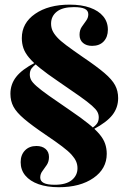

<svg xmlns="http://www.w3.org/2000/svg" viewBox="-20 -602 546 815"><path d="M378.2 -54 371.8 -58.9Q384.7 -67.7 391.9 -77.8Q399.2 -87.9 399.2 -104Q399.2 -116.1 393.5 -127Q387.9 -137.9 370.2 -153.6Q352.4 -169.4 317.7 -194Q283.1 -218.5 225 -258.1Q179.8 -288.7 150.4 -312.5Q121 -336.3 103.6 -356.9Q86.3 -377.4 79.4 -397.6Q72.6 -417.7 72.6 -440.3Q72.6 -504 129 -543.1Q185.5 -582.3 275.8 -582.3Q325.8 -582.3 362.1 -569.4Q398.4 -556.5 418.1 -532.7Q437.9 -508.9 437.9 -475.8Q437.9 -445.2 420.2 -426.2Q402.4 -407.3 371 -407.3Q346.8 -407.3 332.3 -419.8Q317.7 -432.3 317.7 -454Q317.7 -474.2 327 -487.9Q336.3 -501.6 345.6 -514.1Q354.8 -526.6 354.8 -541.1Q354.8 -557.3 339.9 -564.5Q325 -571.8 293.5 -571.8Q245.2 -571.8 221 -552.4Q196.8 -533.1 196.8 -501.6Q196.8 -486.3 202.4 -473Q208.1 -459.7 221.8 -444.4Q235.5 -429 262.1 -409.3Q288.7 -389.5 330.6 -360.5Q390.3 -320.2 423 -292.3Q455.6 -264.5 468.5 -240.3Q481.5 -216.1 481.5 -185.5Q481.5 -145.2 457.3 -114.1Q433.1 -83.1 378.2 -54ZM229.8 192.7Q179.8 192.7 143.5 179.8Q107.3 166.9 87.5 143.1Q67.7 119.4 67.7 86.3Q67.7 55.6 85.9 36.7Q104 17.7 134.7 17.7Q158.9 17.7 173.4 30.2Q187.9 42.7 187.9 64.5Q187.9 83.9 178.6 98Q169.4 112.1 160.1 124.2Q150.8 136.3 150.8 151.6Q150.8 166.9 165.7 174.6Q180.6 182.3 212.1 182.3Q260.5 182.3 284.7 162.5Q308.9 142.7 308.9 112.1Q308.9 96.8 303.2 83.5Q297.6 70.2 283.9 54.8Q270.2 39.5 243.5 19.4Q216.9 -0.8 175 -29Q115.3 -69.4 82.7 -97.2Q50 -125 37.1 -149.2Q24.2 -173.4 24.2 -204Q24.2 -244.4 48.8 -275.8Q73.4 -307.3 128.2 -335.5L133.9 -330.6Q121.8 -321.8 114.1 -311.7Q106.5 -301.6 106.5 -285.5Q106.5 -273.4 112.1 -262.5Q117.7 -251.6 135.5 -235.9Q153.2 -220.2 187.9 -195.6Q222.6 -171 280.6 -131.5Q325.8 -100.8 355.2 -77Q384.7 -53.2 402 -32.7Q419.4 -12.1 426.2 8.1Q433.1 28.2 433.1 50.8Q433.1 114.5 376.6 153.6Q320.2 192.7 229.8 192.7Z"/></svg>

Font: Playfair 144pt SemiCondensed Black
Style: Regular
Weight: 900
Width: 4
Designer: Claus Eggers Sørensen
Foundry: Claus Eggers Sørensen
Version: Version 2.203